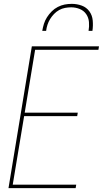

<svg xmlns="http://www.w3.org/2000/svg" viewBox="-20 -975 540 995"><path d="M24 0 145 -735H493L490 -717H162L108 -391H383L380 -373H105L46 -18H375L372 0ZM199 -815Q202 -833 207.5 -851Q213 -869 223.5 -885.5Q234 -902 248 -916Q262 -930 279.5 -939Q297 -948 315 -951.5Q333 -955 352 -955Q379 -955 403.5 -946Q428 -937 443 -916.5Q458 -896 460.5 -869Q463 -842 459 -815H439Q443 -838 441 -861Q439 -884 426.5 -902Q414 -920 393 -928.5Q372 -937 349 -937Q333 -937 317 -934Q301 -931 286.5 -923Q272 -915 260 -902.5Q248 -890 239.5 -876Q231 -862 226 -846.5Q221 -831 219 -815Z"/></svg>

Font: Iosevka Curly Thin Oblique
Style: Regular
Weight: 100
Italic angle: -9°
Monospace: yes
Designer: Belleve Invis
Foundry: Belleve Invis
Version: Version 11.1.0; ttfautohint (v1.8.3)